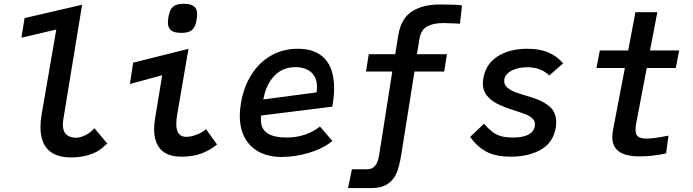

<svg xmlns="http://www.w3.org/2000/svg" viewBox="-20 -815 3640 1008"><path d="M192.5 -147.5Q192.5 -178 198.5 -214L275.5 -660L92.5 -617L109 -720L411 -790L312.5 -188.5Q310 -172 310 -161.5Q310 -124.5 329 -108.2Q348 -92 377.5 -92Q402 -92 428.5 -105.2Q455 -118.5 475.5 -142L543 -61.5Q539.5 -58.5 515.2 -37.2Q491 -16 448.2 -2.2Q405.5 11.5 353 11.5Q272.5 11.5 232.5 -29Q192.5 -69.5 192.5 -147.5Z M789 -137Q789 -159 794 -192.5L831.5 -420L662 -374L679 -486L969.5 -558.5L911 -218Q905.5 -187.5 905.5 -164Q905.5 -132 917.8 -114.2Q930 -96.5 958.5 -96.5Q981 -96.5 1010.8 -107.5Q1040.5 -118.5 1061.5 -137L1119.5 -56.5Q1085 -27.5 1039.5 -10Q994 7.5 932 7.5Q860 7.5 824.5 -30Q789 -67.5 789 -137ZM861.5 -697.5Q861.5 -711 864.5 -726.5Q869.5 -753 878.2 -767.5Q887 -782 902.8 -788.5Q918.5 -795 945.5 -795Q982 -795 998.5 -781.8Q1015 -768.5 1015 -740Q1015 -727 1012 -710.5Q1007.5 -685 998.8 -670.5Q990 -656 974 -649.2Q958 -642.5 931 -642.5Q894.5 -642.5 878 -655.8Q861.5 -669 861.5 -697.5Z M1239 -207.5Q1239 -239.5 1246 -280Q1261.5 -364 1302.5 -427Q1343.5 -490 1405.5 -524.5Q1467.5 -559 1543.5 -559Q1637.5 -559 1685.8 -506.2Q1734 -453.5 1734 -352.5Q1734 -307 1724.5 -255L1351 -208.5Q1349.5 -197.5 1349.5 -187Q1349.5 -139 1383 -116Q1416.5 -93 1486 -93Q1537.5 -93 1582 -108.5Q1626.5 -124 1660 -150.5L1725 -75Q1676 -35 1603.2 -13Q1530.5 9 1458 9Q1392 9 1342.5 -16.2Q1293 -41.5 1266 -90Q1239 -138.5 1239 -207.5ZM1644 -358Q1644 -410 1613 -436.2Q1582 -462.5 1531 -462.5Q1463.5 -462.5 1420 -416.5Q1376.5 -370.5 1362.5 -293L1642 -330Q1644 -343.5 1644 -358Z M1827.5 73.5H1909Q1933 73.5 1946.5 58.2Q1960 43 1965 23.8Q1970 4.5 1974.5 -26L2039.5 -439.5H1901.5L1916 -530.5H2055L2071 -630Q2085.5 -718.5 2143 -755Q2200.5 -791.5 2287.5 -791.5Q2372 -791.5 2405.5 -787L2395 -690.5L2369.5 -692Q2328.5 -694 2307.5 -694Q2255 -694 2222.5 -676.2Q2190 -658.5 2182 -610L2169 -530.5H2326.5L2312 -439.5H2156L2087 -5Q2077.5 54.5 2062.8 91.5Q2048 128.5 2015.5 150.5Q1983 172.5 1925 172.5H1807Z M2448.5 -96.5 2521 -165.5Q2545.5 -138 2564.2 -123.2Q2583 -108.5 2608.5 -100.8Q2634 -93 2672.5 -93Q2776 -93 2787.5 -151Q2788.5 -155 2788.5 -162Q2788.5 -181 2774.5 -193.8Q2760.5 -206.5 2738.8 -215Q2717 -223.5 2673.5 -237.5Q2621.5 -254 2587.5 -272Q2553.5 -290 2534.2 -315.8Q2515 -341.5 2515 -377.5Q2515 -390 2518.5 -409Q2532.5 -482 2594.8 -520.5Q2657 -559 2748 -559Q2813.5 -559 2859 -539.5Q2904.5 -520 2936.5 -482.5L2864 -419Q2819 -462 2747.5 -462Q2700 -462 2666.2 -444.2Q2632.5 -426.5 2627.5 -397Q2627 -394.5 2627 -389.5Q2627 -369 2644 -354.8Q2661 -340.5 2684.5 -331.5Q2708 -322.5 2747 -311Q2752.5 -309.5 2773.5 -303Q2829.5 -286 2864.8 -256.2Q2900 -226.5 2900 -172.5Q2900 -156.5 2897.5 -143.5Q2884.5 -66.5 2820 -29.5Q2755.5 7.5 2662 7.5Q2583.5 7.5 2534.2 -18.2Q2485 -44 2448.5 -96.5Z M3194.5 -95.5Q3194.5 -111.5 3198.5 -133L3260.5 -458H3111.5L3129 -550H3278L3316 -751H3431L3392.5 -550H3545.5L3528 -458H3375.5L3321 -172.5Q3316.5 -150 3316.5 -134.5Q3316.5 -107.5 3330.2 -97.5Q3344 -87.5 3375 -87.5Q3412 -87.5 3489.5 -103L3477 -9.5Q3401.5 6 3341 6Q3264 6 3229.2 -19.8Q3194.5 -45.5 3194.5 -95.5Z"/></svg>

Font: JuliaMono SemiBoldItalic
Style: Regular
Weight: 600
Italic angle: -9°
Monospace: yes
Designer: cormullion
Foundry: corm
Version: Version 0.049; ttfautohint (v1.8.4)